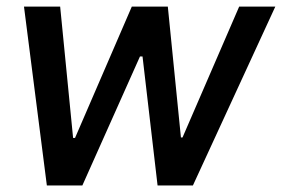

<svg xmlns="http://www.w3.org/2000/svg" viewBox="-20 -566 860 586"><path d="M123 0 53.2 -545.9H163.6L203.1 -145H209L382.3 -545.9H492.2L532.2 -146.5H537.1L710 -545.9H820.3L568.8 0H460.9L415 -393.6H407.2L231.4 0Z"/></svg>

Font: Inter Tight Medium
Style: Italic
Weight: 500
Italic angle: -9.39999°
Designer: Rasmus Andersson
Foundry: rsms
Version: Version 3.004